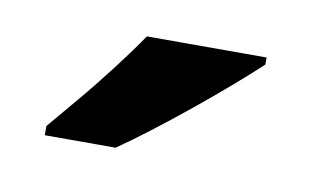

<svg xmlns="http://www.w3.org/2000/svg" viewBox="-34 -820 434 267"><g transform="rotate(10 182.5 -686.0)"><path d="M325 -756Q310 -742 287 -722Q264 -702 237 -680Q210 -658 184.5 -638.5Q159 -619 140 -606H40V-619Q56 -638 77.5 -663.5Q99 -689 120 -716.5Q141 -744 156 -766H325Z"/></g></svg>

Font: Noto Sans Meetei Mayek
Style: Bold
Weight: 700
Designer: Monotype Design Team and Neelakash Kshetrimayum
Foundry: Monotype Imaging Inc.
Version: Version 2.002; ttfautohint (v1.8.4.7-5d5b)